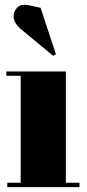

<svg xmlns="http://www.w3.org/2000/svg" viewBox="-20 -770 357 790"><path d="M100 -748C100 -748 100 -748 100 -748C79 -753 64 -750 53 -741C42 -731 36 -718 36 -702C36 -685 46 -668 65 -651C65 -651 199 -540 199 -540C199 -540 210 -547 210 -547C210 -547 147 -738 147 -738C147 -738 100 -748 100 -748ZM6 -458C6 -458 65 -458 65 -458C65 -458 65 -18 65 -18C65 -18 10 -18 10 -18C10 -18 10 0 10 0C10 0 307 0 307 0C307 0 307 -18 307 -18C307 -18 251 -18 251 -18C251 -18 251 -476 251 -476C251 -476 6 -476 6 -476C6 -476 6 -458 6 -458Z"/></svg>

Font: Abril Fatface Utterance
Style: Regular
Weight: 500
Designer: Veronika Burian, Jos Scaglione
Foundry: TypeTogether
Version: ""